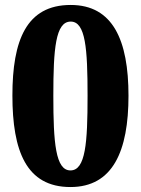

<svg xmlns="http://www.w3.org/2000/svg" viewBox="-20 -744 568 774"><path d="M264 10C435 10 498 -135 498 -358C498 -582 435 -724 265 -724C86 -724 30 -581 30 -359C30 -135 86 10 264 10ZM264 -57C204 -57 195 -168 195 -358C195 -548 204 -657 265 -657C325 -657 333 -548 333 -358C333 -168 325 -57 264 -57Z"/></svg>

Font: Noto Serif Georgian SemiCondensed ExtraBold
Style: Regular
Weight: 800
Width: 4
Designer: Monotype Design Team, Akaki Razmadze
Foundry: Google LLC
Version: Version 2.003